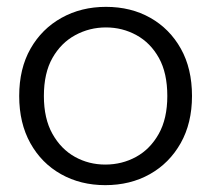

<svg xmlns="http://www.w3.org/2000/svg" viewBox="-20 -528 616 560"><path d="M287 12Q215 12 158 -20Q101 -52 68.5 -110.5Q36 -169 36 -248Q36 -328 69 -386Q102 -444 159.5 -476Q217 -508 289 -508Q362 -508 418.5 -476Q475 -444 507.5 -386Q540 -328 540 -248Q540 -169 507 -110.5Q474 -52 417 -20Q360 12 287 12ZM287 -48Q336 -48 377 -70.5Q418 -93 443 -137.5Q468 -182 468 -248Q468 -315 443.5 -359Q419 -403 378 -425.5Q337 -448 289 -448Q241 -448 199.5 -425.5Q158 -403 133 -359Q108 -315 108 -248Q108 -182 133 -137.5Q158 -93 198.5 -70.5Q239 -48 287 -48Z"/></svg>

Font: Host Grotesk Light
Style: Regular
Weight: 300
Designer: Doukan Karapınar
Foundry: Element Type
Version: Version 1.003